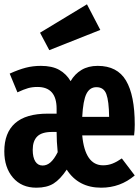

<svg xmlns="http://www.w3.org/2000/svg" viewBox="-26 -855 646 892"><path d="M600 -276Q600 -250 597 -226H356Q369 -87 453 -87Q476 -87 496.5 -95Q517 -103 540 -119L600 -40Q533 17 444 17Q338 17 284 -67Q254 -22 223 -2.5Q192 17 143 17Q74 17 34 -30Q-6 -77 -6 -152Q-6 -238 44 -282.5Q94 -327 196 -327H237V-350Q237 -451 148 -451Q124 -451 104.5 -445.5Q85 -440 55 -426L19 -513Q61 -532 94 -540.5Q127 -549 164 -549Q216 -549 249 -530.5Q282 -512 302 -478Q321 -511 352.5 -530Q384 -549 428 -549Q519 -549 559.5 -480.5Q600 -412 600 -276ZM356 -312H481Q480 -386 468 -418Q456 -450 422 -450Q391 -450 375.5 -419Q360 -388 356 -312ZM216 -242Q168 -242 147 -221Q126 -200 126 -159Q126 -124 138 -105Q150 -86 172 -86Q192 -86 209 -101Q226 -116 242 -148Q237 -198 237 -242ZM440 -716 203 -622 160 -703 378 -835Z"/></svg>

Font: Fira Mono
Style: Bold
Weight: 700
Monospace: yes
Designer: Carrois Corporate & Edenspiekermann AG
Foundry: Carrois Corporate GbR & Edenspiekermann AG
Version: Version 3.206